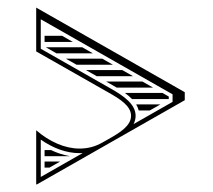

<svg xmlns="http://www.w3.org/2000/svg" viewBox="-20 -552 560 504"><path d="M162.5 -142C162.6 -142.1 162.7 -142.1 162.9 -142.2C145 -145.4 129.3 -150.7 114.1 -158H97V-142ZM137.9 -128H97V-112H109.8ZM286.4 -322H381.9L353.8 -338H258.5L275.9 -328.1C279.4 -326.1 282.9 -324.1 286.4 -322ZM307.9 -308C314.7 -303.1 321 -297.8 326.5 -292H423V-298.6L406.5 -308ZM337.4 -278C340.4 -273 342.7 -267.7 344.2 -262H373.1L401.2 -278ZM100.2 -428 128.3 -412H223.8L195.7 -428ZM152.9 -398 181.1 -382H276.5C267.1 -387.3 257.7 -392.7 248.4 -398ZM205.7 -368 233.9 -352H329.2C319.8 -357.3 310.4 -362.7 301.1 -368ZM97 -458V-442H171.1L143 -458ZM77 -68 465 -289V-310L75 -532V-417L265 -309C295 -292 324 -274 324 -248C324 -222 295.1 -203.9 265 -187L249 -178C230 -167 210 -162 189 -162C150 -162 110 -180 75 -210V-68ZM330.7 -226.3C333.9 -232.9 336 -240.5 336 -248C336 -278.4 305 -300.1 270.9 -319.4L87 -424V-501.4L433 -304.4V-284.6ZM197.1 -150.2 87 -87.5V-185.5C118.9 -163.2 153.8 -150 189 -150C191.5 -150 194.4 -150.1 197.1 -150.2Z"/></svg>

Font: SortefaxS02
Style: Medium
Weight: 500
Designer: gluk
Foundry: gluk
Version: Version 0.261